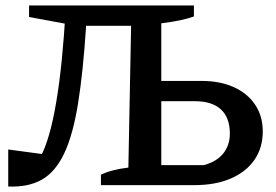

<svg xmlns="http://www.w3.org/2000/svg" viewBox="-20 -675 1007 700"><path d="M10 5V-130L159 -110L104 -68Q126 -93 143 -136.5Q160 -180 173 -240Q186 -300 196 -376.5Q206 -453 213 -545L216 -589L86 -613V-655H687V-615Q643 -599 568 -590V-73H723Q769 -85 793.5 -115Q818 -145 818 -188Q818 -246 785.5 -276Q753 -306 691 -306H514V-380H714Q782 -380 832 -357.5Q882 -335 910 -293.5Q938 -252 938 -196Q938 -136 907.5 -92Q877 -48 821 -24Q765 0 688 0H348V-38Q387 -57 448 -64L458 -581H294Q283 -412 264.5 -297.5Q246 -183 214 -115.5Q182 -48 132.5 -20Q83 8 10 5Z"/></svg>

Font: Piazzolla 24pt SemiBold
Style: Regular
Weight: 600
Designer: Juan Pablo del Peral
Foundry: Huerta Tipografica
Version: Version 2.005